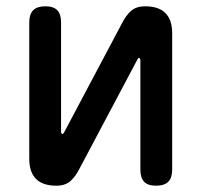

<svg xmlns="http://www.w3.org/2000/svg" viewBox="-20 -580 640 610"><path d="M73 -75V-509Q73 -535 85.5 -547.5Q98 -560 124 -560Q150 -560 162 -547.5Q174 -535 174 -509V-160Q176 -154 178 -154Q180 -154 181 -156L184 -160L367 -505Q380 -531 396.5 -545.5Q413 -560 441 -560Q484 -560 505.5 -538.5Q527 -517 527 -475V-41Q527 -15 514.5 -2.5Q502 10 476 10Q450 10 438 -2.5Q426 -15 426 -41V-390Q424 -396 422 -396Q420 -396 419 -395L416 -390L233 -45Q220 -19 203.5 -4.5Q187 10 159 10Q116 10 94.5 -11.5Q73 -33 73 -75Z"/></svg>

Font: Maple Mono NL Medium
Style: Regular
Weight: 500
Monospace: yes
Designer: subframe7536
Version: Version 7.000